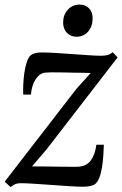

<svg xmlns="http://www.w3.org/2000/svg" viewBox="-25 -786 521 818"><path d="M361.5 -475Q349.5 -475.5 328.8 -475.8Q308 -476 283.5 -476.5Q259 -477 235.5 -477.5Q212 -478 193.8 -477.8Q175.5 -477.5 167 -476.5Q150 -474.5 137 -461Q124 -447.5 116.2 -426.8Q108.5 -406 107 -383H74Q73 -399 74 -424.2Q75 -449.5 78.8 -476Q82.5 -502.5 89.8 -523.5Q97 -544.5 108 -552Q114 -556 124.2 -559.2Q134.5 -562.5 152 -562.5Q180.5 -562.5 214.8 -560.2Q249 -558 284.5 -555.5Q320 -553 351.8 -550.8Q383.5 -548.5 407 -548.5Q421 -548.5 432.8 -551.5Q444.5 -554.5 455 -563.5L476 -541.5L174.5 -151L111.5 -77Q131 -77 159 -76.8Q187 -76.5 216.2 -76Q245.5 -75.5 269 -75.5Q292.5 -75.5 303 -75.5Q341 -75.5 360.8 -101.2Q380.5 -127 385.5 -169.5H417.5Q417 -149 415.2 -123.2Q413.5 -97.5 409.5 -72.5Q405.5 -47.5 397.8 -28.2Q390 -9 378.5 -0.5Q372.5 3 360.5 6.2Q348.5 9.5 331 9.5Q304.5 9.5 268 7Q231.5 4.5 192.8 1.8Q154 -1 119.5 -3.2Q85 -5.5 62 -5.5Q50 -5.5 40.5 -1.8Q31 2 20 11L-5 -12L301 -408ZM301 -629.5Q276 -629.5 259.8 -646.5Q243.5 -663.5 244 -691.5Q244.5 -724 264.5 -745.2Q284.5 -766.5 314 -766.5Q339.5 -766.5 354.8 -750Q370 -733.5 369.5 -707.5Q369.5 -673 350.2 -651.2Q331 -629.5 301 -629.5Z"/></svg>

Font: Merriweather 24pt SemiCondensed
Style: Italic
Weight: 400
Width: 4
Italic angle: -7.8°
Designer: Eben Sorkin
Foundry: Eben Sorkin
Version: Version 2.101